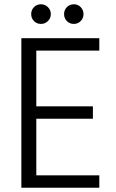

<svg xmlns="http://www.w3.org/2000/svg" viewBox="-20 -879 543 899"><path d="M445 -642H150V-381H415V-323H150V-58H445V0H80V-700H445ZM172 -767Q152 -767 139 -780.5Q126 -794 126 -813Q126 -832 139 -845.5Q152 -859 172 -859Q191 -859 204.5 -845.5Q218 -832 218 -813Q218 -794 204.5 -780.5Q191 -767 172 -767ZM326 -767Q306 -767 293 -780.5Q280 -794 280 -813Q280 -832 293 -845.5Q306 -859 326 -859Q345 -859 358 -845.5Q371 -832 371 -813Q371 -794 358 -780.5Q345 -767 326 -767Z"/></svg>

Font: Poppins Light
Style: Regular
Weight: 300
Designer: Ninad Kale (Devanagari), Jonny Pinhorn (Latin)
Version: Version 5.002